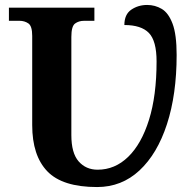

<svg xmlns="http://www.w3.org/2000/svg" viewBox="-20 -745 787 775"><path d="M372 10Q232 10 171 -53.5Q110 -117 110 -240V-600Q110 -640 94.5 -650.5Q79 -661 59 -661H16V-714H361V-661H319Q298 -661 283 -650Q268 -639 268 -596V-200Q268 -127 297.5 -93.5Q327 -60 374 -60Q444 -60 497.5 -112Q551 -164 581.5 -261.5Q612 -359 612 -497Q612 -580 581 -612Q550 -644 482 -644Q482 -687 510 -706Q538 -725 574 -725Q606 -725 633 -709Q660 -693 676.5 -649.5Q693 -606 693 -523Q693 -364 654 -244Q615 -124 543 -57Q471 10 372 10Z"/></svg>

Font: Noto Serif
Style: Bold
Weight: 700
Designer: Monotype Design Team
Foundry: Monotype Imaging Inc.
Version: Version 2.014